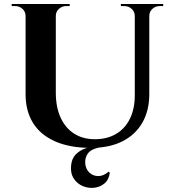

<svg xmlns="http://www.w3.org/2000/svg" viewBox="-20 -720 861 953"><path d="M257 -700V-260Q257 -189 280.5 -137Q304 -85 347.5 -57Q391 -29 451 -29Q512 -29 556.5 -55.5Q601 -82 625 -131Q649 -180 649 -247V-700H721V-253Q721 -171 686.5 -111Q652 -51 587.5 -18.5Q523 14 432 14Q326 14 253 -18.5Q180 -51 143.5 -110.5Q107 -170 107 -252V-700ZM110 -700V-640H107Q107 -662 91.5 -676Q76 -690 54 -690Q54 -690 46 -690Q38 -690 38 -690V-700ZM326 -700V-690Q326 -690 318 -690Q310 -690 310 -690Q288 -690 272.5 -676Q257 -662 257 -640H255V-700ZM652 -700V-640H649Q649 -662 633.5 -676Q618 -690 596 -690Q596 -690 588 -690Q580 -690 580 -690V-700ZM790 -700V-690Q790 -690 782 -690Q774 -690 774 -690Q752 -690 736.5 -676Q721 -662 721 -640H719V-700ZM462 9 472 12Q431 21 416 42Q401 63 403 90Q405 119 423.5 136.5Q442 154 468 154Q494 154 519 132L525 138Q520 173 498 191Q476 209 447 212Q418 215 390.5 203.5Q363 192 346 166Q329 140 333 101Q336 67 356 46.5Q376 26 404.5 16.5Q433 7 462 9Z"/></svg>

Font: Cinzel
Style: Bold
Weight: 700
Designer: Natanael Gama
Version: Version 2.000